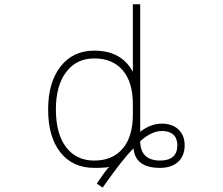

<svg xmlns="http://www.w3.org/2000/svg" viewBox="-20 -771 1040 894"><path d="M632.8 -113.3Q633.8 -24.4 724.6 -23.4Q805.7 -23.4 805.7 -94.7Q805.7 -127 787.1 -144Q768.6 -161.1 734.4 -161.1Q685.5 -161.1 632.8 -113.3ZM204.1 -261.7Q204.1 -386.7 261.7 -460.9Q319.3 -535.2 418.9 -535.2Q545.9 -535.2 598.6 -436.5V-751H632.8V-157.2Q680.7 -195.3 734.4 -195.3Q782.2 -195.3 811 -168Q839.8 -140.6 839.8 -94.7Q839.8 -44.9 809.1 -17.1Q778.3 10.7 724.6 10.7Q610.4 10.7 601.6 -80.1Q550.8 -30.3 458 102.5L430.7 84Q477.5 13.7 489.3 5.9Q472.7 10.7 418.9 10.7Q318.4 10.7 261.2 -61.5Q204.1 -133.8 204.1 -261.7ZM240.2 -261.7Q240.2 -148.4 287.6 -85.9Q335 -23.4 418.9 -23.4Q503.9 -23.4 551.3 -79.1Q598.6 -134.8 598.6 -237.3V-286.1Q598.6 -388.7 551.3 -443.8Q503.9 -499 418.9 -499Q335.9 -499 288.1 -435.5Q240.2 -372.1 240.2 -261.7Z"/></svg>

Font: Gen Shin Gothic Monospace ExtraLight
Style: Regular
Weight: 200
Designer: [Source Han Sans]
Ryoko NISHIZUKA  (kana & ideographs); Paul D. Hunt (Latin, Greek & Cyrillic); Wenlong ZHANG  (bopomofo
Version: Version 1.002.20150607